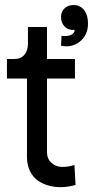

<svg xmlns="http://www.w3.org/2000/svg" viewBox="-20 -736 372 768"><path d="M282.2 3.9Q256.3 11.2 229.7 12.5Q203.1 13.7 177.5 7.1Q151.9 0.5 132.1 -13.2Q112.3 -26.9 100.1 -51.3Q87.9 -75.7 87.9 -107.9V-421.9H7.8V-500H38.1Q63 -500 77.4 -516.6Q91.8 -533.2 91.8 -562V-627.9H168V-500H279.8V-421.9H168V-127.9Q168 -101.1 185.1 -85.2Q202.1 -69.3 226.6 -68.4Q251 -67.4 277.8 -76.2ZM226.1 -592.8Q248 -589.8 262.7 -595.7Q277.3 -601.6 278.8 -616.2Q252.9 -614.7 238.5 -629.9Q224.1 -645 224.1 -668Q224.1 -689 238 -702.4Q252 -715.8 273.9 -715.8Q300.8 -715.8 316.4 -695.6Q332 -675.3 332 -642.1Q332 -595.7 299.6 -569.8Q267.1 -543.9 224.1 -553.2Z"/></svg>

Font: Apfel Grotezk
Style: Regular
Weight: 400
Designer: Luigi Gorlero
Foundry: © 2023, Luigi Gorlero & Collletttivo
Version: Version 2.000;Glyphs 3.2 (3217)